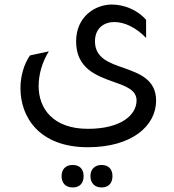

<svg xmlns="http://www.w3.org/2000/svg" viewBox="-20 -458 767 845"><path d="M623 -291V-371C585 -414 527 -438 472 -438C398 -438 315 -384 315 -276C315 -157 404 -125 479 -98C534 -79 581 -62 581 -16C581 49 511 109 367 109C213 109 150 19 150 -79C150 -131 166 -186 195 -232L112 -214C84 -174 70 -120 70 -70C70 59 154 190 367 190C559 190 667 97 667 -15C667 -108 594 -134 525 -159C460 -181 398 -203 398 -276C398 -336 440 -361 483 -361C527 -361 578 -338 623 -291ZM300 367C331 367 348 348 348 317C348 287 331 268 300 268C269 268 251 287 251 317C251 348 269 367 300 367ZM427 367C458 367 475 348 475 317C475 287 458 268 427 268C397 268 378 287 378 317C378 348 397 367 427 367Z"/></svg>

Font: Tajawal Medium
Style: Regular
Weight: 500
Designer: Boutros Fonts
Foundry: Created by Boutros International 2017
Version: Version 1.700